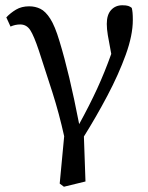

<svg xmlns="http://www.w3.org/2000/svg" viewBox="-20 -519 562 730"><path d="M207 179 224 -1Q205 -87 179.5 -167Q154 -247 128 -326Q109 -383 95 -404.5Q81 -426 57 -426Q47 -426 38 -424Q29 -422 20 -418L4 -453Q20 -470 41 -482.5Q62 -495 91 -495Q114 -495 133.5 -485.5Q153 -476 171 -448Q189 -420 206 -363Q225 -301 243.5 -223Q262 -145 281 -47Q321 -120 349.5 -182Q378 -244 403 -314Q394 -361 390 -385Q386 -409 386 -428Q386 -463 402.5 -481Q419 -499 445 -499Q460 -499 467.5 -496.5Q475 -494 481 -489Q483 -481 484 -470.5Q485 -460 485 -443Q485 -385 458 -310.5Q431 -236 388.5 -155.5Q346 -75 299 0L305 171L223 191Z"/></svg>

Font: Source Serif 4 SmText
Style: Regular
Weight: 400
Designer: Frank Grießhammer
Foundry: Adobe
Version: Version 4.005;hotconv 1.1.0;makeotfexe 2.6.0